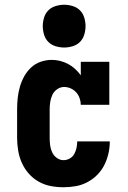

<svg xmlns="http://www.w3.org/2000/svg" viewBox="-20 -780 540 808"><path d="M247 8Q220 8 193.5 3Q167 -2 143 -15.5Q119 -29 101 -49.5Q83 -70 72 -94.5Q61 -119 56.5 -146Q52 -173 52 -200V-320Q52 -344 54.5 -367.5Q57 -391 63.5 -414Q70 -437 81.5 -458Q93 -479 110.5 -495.5Q128 -512 151 -520Q174 -528 198 -528Q216 -528 233.5 -523.5Q251 -519 267 -510.5Q283 -502 296 -490Q309 -478 320 -463V-520H440V-339H320Q320 -353 315 -367Q310 -381 300.5 -391.5Q291 -402 277.5 -408Q264 -414 250 -414Q234 -414 220.5 -404.5Q207 -395 200.5 -381Q194 -367 191.5 -351.5Q189 -336 189 -320V-200Q189 -184 191 -168.5Q193 -153 199.5 -139Q206 -125 219 -115.5Q232 -106 247 -106Q261 -106 273.5 -113Q286 -120 292.5 -132Q299 -144 302 -157.5Q305 -171 305 -185H442V-184Q442 -158 436 -132.5Q430 -107 418.5 -84.5Q407 -62 388.5 -43.5Q370 -25 347 -13Q324 -1 298.5 3.5Q273 8 247 8ZM250 -580Q232 -580 214 -585.5Q196 -591 183.5 -603.5Q171 -616 165.5 -634Q160 -652 160 -670Q160 -688 165.5 -706Q171 -724 183.5 -736.5Q196 -749 214 -754.5Q232 -760 250 -760Q268 -760 286 -754.5Q304 -749 316.5 -736.5Q329 -724 334.5 -706Q340 -688 340 -670Q340 -652 334.5 -634Q329 -616 316.5 -603.5Q304 -591 286 -585.5Q268 -580 250 -580Z"/></svg>

Font: Iosevka Curly Slab Heavy
Style: Regular
Weight: 900
Monospace: yes
Designer: Belleve Invis
Foundry: Belleve Invis
Version: Version 22.1.2; ttfautohint (v1.8.4)